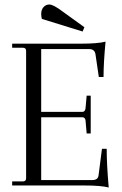

<svg xmlns="http://www.w3.org/2000/svg" viewBox="-20 -824 542 853"><path d="M347 -684 166 -740Q163 -751 163 -762Q163 -781 173.5 -792.5Q184 -804 199 -804Q217 -804 258 -773L355 -703ZM463 9Q429 0 353 0H34V-18H81Q96 -18 96 -32V-598Q96 -612 81 -612H34V-630H339Q415 -630 449 -639Q440 -545 440 -482H419L404 -584Q400 -606 376 -606H163V-327H346Q358 -327 360 -343L365 -399H383V-231H365L360 -289Q358 -303 346 -303H163V-24H390Q416 -24 418 -46L433 -163H454Q454 -94 463 9Z"/></svg>

Font: Arapey Thin
Style: Regular
Weight: 100
Designer: Eduardo Rodriguez Tunni
Foundry: Eduardo Rodriguez Tunni
Version: Version 4.000;hotconv 1.0.109;makeotfexe 2.5.65596